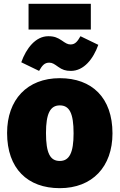

<svg xmlns="http://www.w3.org/2000/svg" viewBox="-20 -962 624 1002"><path d="M454 -808V-942H129V-808ZM350 -592C418 -592 467 -655 493 -728L400 -773C384 -745 372 -730 348 -730C333 -730 322 -737 302 -751C281 -765 264 -773 232 -773C166 -773 117 -710 91 -637L184 -592C200 -620 212 -635 237 -635C254 -635 264 -627 284 -613C305 -598 322 -592 350 -592ZM292 -554C122 -554 17 -442 17 -268C17 -82 124 20 292 20C462 20 567 -92 567 -266C567 -452 460 -554 292 -554ZM292 -412C342 -412 364 -372 364 -266C364 -165 342 -122 292 -122C242 -122 220 -162 220 -268C220 -369 242 -412 292 -412Z"/></svg>

Font: Fira Sans Heavy
Style: Regular
Weight: 900
Designer: bBox Type GmbH & Carrois Corporate GbR & Edenspiekermann AG
Foundry: bBox Type GmbH & Carrois Corporate GbR & Edenspiekermann AG
Version: Version 4.300;PS 004.300;hotconv 1.0.88;makeotf.lib2.5.64775